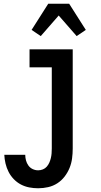

<svg xmlns="http://www.w3.org/2000/svg" viewBox="-20 -784 540 1027"><path d="M184 223Q160 223 136.5 218.5Q113 214 92 203Q71 192 54 174.5Q37 157 26 135.5Q15 114 9.5 90.5Q4 67 3 44H115Q115 59 119 74Q123 89 132 101.5Q141 114 155 120.5Q169 127 184 127Q197 127 209.5 122Q222 117 230.5 107Q239 97 244 85.5Q249 74 252 61.5Q255 49 256 36Q257 23 257 10V-424H138V-520H369V10Q369 37 365.5 63.5Q362 90 352 114.5Q342 139 325.5 160.5Q309 182 286.5 196.5Q264 211 237.5 217Q211 223 184 223ZM198 -591 149 -624 238 -764H350L439 -624L390 -591L294 -701Z"/></svg>

Font: Iosevka Curly
Style: Bold
Weight: 700
Monospace: yes
Designer: Belleve Invis
Foundry: Belleve Invis
Version: Version 22.1.2; ttfautohint (v1.8.4)